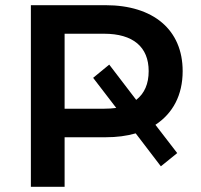

<svg xmlns="http://www.w3.org/2000/svg" viewBox="-20 -720 774 740"><path d="M99 0H229V-191H387C430 -191 468 -196 503 -206L600 -79L663 -130L579 -239C646 -283 684 -353 684 -446C684 -606 570 -700 387 -700H99ZM229 -301V-590H381C493 -590 553 -539 553 -446C553 -397 537 -360 505 -335L401 -471L339 -420L428 -304C413 -302 398 -301 381 -301Z"/></svg>

Font: Chess Sans SemiBold
Style: Regular
Weight: 600
Designer: Wolf Bōese
Foundry: Wolf Bōese
Version: Version 7.223;Glyphs 3.3 (3306)